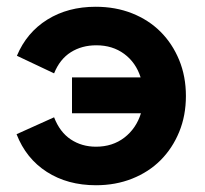

<svg xmlns="http://www.w3.org/2000/svg" viewBox="-20 -534 606 568"><path d="M193 -305H396Q382 -349 347.5 -374.5Q313 -400 265 -400Q222 -400 189.5 -379.5Q157 -359 140 -317L30 -369Q59 -438 120 -476Q181 -514 263 -514Q322 -514 371 -494.5Q420 -475 455 -440Q490 -405 510 -356.5Q530 -308 530 -250Q530 -192 510 -143.5Q490 -95 455 -60Q420 -25 371 -5.5Q322 14 264 14Q180 14 118.5 -25.5Q57 -65 29 -137L140 -187Q157 -143 189.5 -121.5Q222 -100 264 -100Q313 -100 348 -127Q383 -154 397 -199H193Z"/></svg>

Font: NT Somic Bold
Style: Regular
Weight: 700
Designer: Ravid Balaliev — lead type designer, mastering
Michael Voronin — secret advisor, marketing
Ivan Kovalenko — best boy
Foundry: NT Type
Version: Version 0.7